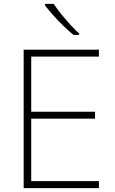

<svg xmlns="http://www.w3.org/2000/svg" viewBox="-20 -970 591 990"><path d="M490 0H102V-714H490V-678H141V-394H470V-358H141V-36H490ZM257 -950Q271 -928 293.5 -900Q316 -872 341 -844.5Q366 -817 388 -797V-790H359Q333 -811 305 -838.5Q277 -866 252.5 -893.5Q228 -921 212 -942V-950Z"/></svg>

Font: Noto Sans Devanagari ExtraLight
Style: Regular
Weight: 200
Designer: Jelle Bosma - Monotype Design Team
Foundry: Monotype Imaging Inc.
Version: Version 2.004; ttfautohint (v1.8.4.7-5d5b)